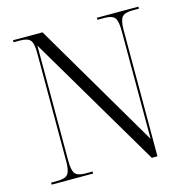

<svg xmlns="http://www.w3.org/2000/svg" viewBox="-105 -815 899 917"><g transform="rotate(-15 344.5 -357.0)"><path d="M39 0V-10H71Q108 -10 121.5 -26Q135 -42 135 -90V-626Q135 -673 122 -688.5Q109 -704 71 -704H39V-714H185L552 -89V-624Q552 -672 539 -688Q526 -704 489 -704H454V-714H659V-704H626Q589 -704 575.5 -688Q562 -672 562 -624V0H534L145 -659V-90Q145 -42 158 -26Q171 -10 209 -10H244V0Z"/></g></svg>

Font: Noto Serif Display SemiCondensed Light
Style: Regular
Weight: 300
Width: 4
Designer: Monotype Design Team
Foundry: Monotype Imaging Inc.
Version: Version 2.009